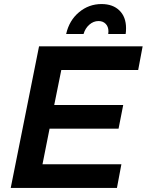

<svg xmlns="http://www.w3.org/2000/svg" viewBox="-20 -929 725 949"><path d="M663 -583H283L248 -410H589L566 -293H225L190 -117H580L558 0H33L173 -700H685ZM516 -774Q516 -797 502.5 -811Q489 -825 467 -825Q442 -825 421.5 -807Q401 -789 393 -761H307Q322 -828 370.5 -868.5Q419 -909 482 -909Q538 -909 570.5 -877Q603 -845 603 -790Q603 -771 601 -761H515Q516 -765 516 -774Z"/></svg>

Font: Gontserrat Medium
Style: Italic
Weight: 500
Italic angle: -11.3°
Designer: Julieta Ulanovsky
Foundry: Julieta Ulanovsky
Version: Version 6.001